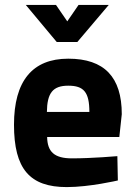

<svg xmlns="http://www.w3.org/2000/svg" viewBox="-20 -751 550 782"><path d="M295 -580 423 -731H300L254 -664L208 -731H85L211 -580ZM171 -295C172 -371 194 -402 258 -402C321 -402 344 -376 344 -295H171ZM273 -106C201 -106 173 -133 172 -193H466L476 -286C476 -437 405 -512 258 -512C112 -512 37 -421 37 -243C37 -63 101 11 252 11C345 11 460 -16 460 -16L458 -115C458 -115 355 -106 273 -106Z"/></svg>

Font: RazerF5
Style: Bold
Weight: 700
Foundry: Razer Inc.
Version: Version 2